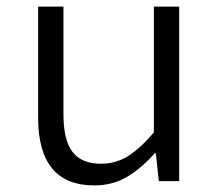

<svg xmlns="http://www.w3.org/2000/svg" viewBox="-20 -551 661 584"><path d="M96 -193V-531H173V-203Q173 -125 200.5 -89Q228 -53 287 -53Q331 -53 367.5 -75Q404 -97 448 -148V-531H525V0H463L454 -85H451Q408 -37 364.5 -12Q321 13 267 13Q96 13 96 -193Z"/></svg>

Font: Nebula Sans Book
Style: Regular
Weight: 400
Designer: Paul D. Hunt for Adobe (as Source Sans)
Foundry: Nebula Entertainment & Broadcasting LLC
Version: Version 1.010